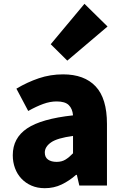

<svg xmlns="http://www.w3.org/2000/svg" viewBox="-20 -973 646 1007"><path d="M215 14Q176 14 145 0.5Q114 -13 92 -36.5Q70 -60 58.5 -91.5Q47 -123 47 -159Q47 -249 122 -299.5Q197 -350 363 -368Q360 -403 340.5 -422Q321 -441 277 -441Q243 -441 207 -428Q171 -415 128 -391L66 -508Q123 -542 183.5 -562.5Q244 -583 311 -583Q422 -583 481.5 -520Q541 -457 541 -323V0H396L383 -56H379Q344 -25 303.5 -5.5Q263 14 215 14ZM277 -124Q304 -124 323.5 -136Q343 -148 363 -169V-260Q280 -249 247.5 -226Q215 -203 215 -173Q215 -148 232 -136Q249 -124 277 -124ZM246 -741 423 -953 544 -834 333 -655Z"/></svg>

Font: Kinto Sans Black
Style: Regular
Weight: 900
Designer: Authors: Ryoko NISHIZUKA  (kana & ideographs); Paul D. Hunt (Latin, Greek & Cyrillic); Wenlong ZHANG  (bopomofo); Sandol
Foundry: Adobe Systems Incorporated, ookami Inc.
Version: Version 0.001